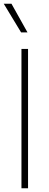

<svg xmlns="http://www.w3.org/2000/svg" viewBox="-24 -1000 259 1020"><path d="M125 0H90V-740H125ZM122 -828H88L-4 -980H37Z"/></svg>

Font: Be Vietnam Pro Variable Thin
Style: Regular
Weight: 100
Designer: Lam Bao, Tony Le, Vietanh Nguyen
Foundry: Yellow Type Foundry
Version: Version 1.002